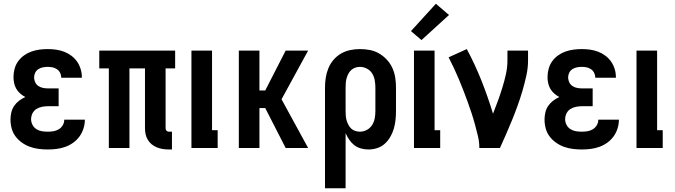

<svg xmlns="http://www.w3.org/2000/svg" viewBox="-20 -790 3604 1025"><path d="M235 8Q211 8 187 5Q163 2 140.5 -6Q118 -14 98 -28Q78 -42 63.5 -61Q49 -80 42.5 -103.5Q36 -127 36 -152Q36 -171 40.5 -190Q45 -209 55.5 -224.5Q66 -240 81.5 -252Q97 -264 115 -272Q100 -280 87.5 -291Q75 -302 67 -316Q59 -330 55.5 -346Q52 -362 52 -379Q52 -401 58 -423Q64 -445 77 -463Q90 -481 108 -494Q126 -507 147 -514.5Q168 -522 190 -525Q212 -528 235 -528Q257 -528 279 -525Q301 -522 322 -514Q343 -506 361 -492.5Q379 -479 391.5 -461Q404 -443 410.5 -421.5Q417 -400 417 -378V-375H307V-376Q307 -389 301 -401Q295 -413 284 -420.5Q273 -428 260.5 -430.5Q248 -433 235 -433Q222 -433 209 -430.5Q196 -428 185 -421Q174 -414 168 -402Q162 -390 162 -377Q162 -363 168 -350.5Q174 -338 185.5 -330.5Q197 -323 210.5 -320.5Q224 -318 238 -318H293V-223H238Q221 -223 205 -220Q189 -217 175 -208.5Q161 -200 153.5 -185Q146 -170 146 -153Q146 -138 153.5 -123.5Q161 -109 174.5 -100.5Q188 -92 203.5 -89.5Q219 -87 235 -87Q250 -87 265.5 -89.5Q281 -92 294 -100Q307 -108 315 -121.5Q323 -135 323 -151H433V-150Q433 -127 425.5 -103.5Q418 -80 404 -61Q390 -42 370.5 -28Q351 -14 328.5 -6Q306 2 282.5 5Q259 8 235 8Z M882 8Q865 8 849 5.5Q833 3 818 -3Q803 -9 790.5 -19Q778 -29 769.5 -43Q761 -57 757.5 -72.5Q754 -88 754 -105V-425H671V0H561V-425H510V-520H915V-425H864V-105Q864 -97 869 -92Q874 -87 882 -87H898V8Z M1002 0V-520H1112V-95H1142V0Z M1255 0V-520H1365V-307H1396L1505 -520H1625L1483 -260L1625 0H1505L1396 -213H1365V0Z M1715 215V-323Q1715 -349 1719 -375Q1723 -401 1733 -425.5Q1743 -450 1760.5 -470.5Q1778 -491 1800.5 -504Q1823 -517 1849 -522.5Q1875 -528 1901 -528Q1928 -528 1954.5 -523Q1981 -518 2004 -504.5Q2027 -491 2045.5 -471Q2064 -451 2075 -426.5Q2086 -402 2090 -375.5Q2094 -349 2094 -323V-197Q2094 -173 2091.5 -149.5Q2089 -126 2082.5 -103.5Q2076 -81 2064 -60Q2052 -39 2034.5 -23Q2017 -7 1994 0.5Q1971 8 1947 8Q1927 8 1907 2.5Q1887 -3 1871.5 -15Q1856 -27 1844.5 -44Q1833 -61 1825 -79V215ZM1901 -87Q1921 -87 1938.5 -96.5Q1956 -106 1966.5 -122.5Q1977 -139 1980.5 -158.5Q1984 -178 1984 -197V-323Q1984 -342 1980.5 -361.5Q1977 -381 1967 -397.5Q1957 -414 1939 -423.5Q1921 -433 1902 -433Q1889 -433 1877 -429Q1865 -425 1855.5 -416.5Q1846 -408 1840 -396.5Q1834 -385 1830.5 -373Q1827 -361 1826 -348Q1825 -335 1825 -323V-197Q1825 -185 1826 -172Q1827 -159 1830.5 -147Q1834 -135 1840 -123.5Q1846 -112 1855 -103.5Q1864 -95 1876.5 -91Q1889 -87 1901 -87Z M2190 0V-520H2300V-95H2330V0ZM2230 -576 2174 -624 2307 -770 2377 -710Z M2539 0Q2539 -32 2531.5 -63.5Q2524 -95 2515.5 -126Q2507 -157 2497 -187.5Q2487 -218 2476 -248Q2465 -278 2453.5 -308Q2442 -338 2429.5 -367.5Q2417 -397 2403.5 -426Q2390 -455 2375 -484L2472 -528Q2516 -446 2550.5 -359Q2585 -272 2612 -183Q2626 -218 2638.5 -252.5Q2651 -287 2662 -322.5Q2673 -358 2681 -394.5Q2689 -431 2689 -468V-520H2799V-468Q2799 -427 2790 -386.5Q2781 -346 2769.5 -306.5Q2758 -267 2744 -228Q2730 -189 2714.5 -151Q2699 -113 2682.5 -75Q2666 -37 2649 0Z M3086 8Q3062 8 3038 5Q3014 2 2991.5 -6Q2969 -14 2949 -28Q2929 -42 2914.5 -61Q2900 -80 2893.5 -103.5Q2887 -127 2887 -152Q2887 -171 2891.5 -190Q2896 -209 2906.5 -224.5Q2917 -240 2932.5 -252Q2948 -264 2966 -272Q2951 -280 2938.5 -291Q2926 -302 2918 -316Q2910 -330 2906.5 -346Q2903 -362 2903 -379Q2903 -401 2909 -423Q2915 -445 2928 -463Q2941 -481 2959 -494Q2977 -507 2998 -514.5Q3019 -522 3041 -525Q3063 -528 3086 -528Q3108 -528 3130 -525Q3152 -522 3173 -514Q3194 -506 3212 -492.5Q3230 -479 3242.5 -461Q3255 -443 3261.5 -421.5Q3268 -400 3268 -378V-375H3158V-376Q3158 -389 3152 -401Q3146 -413 3135 -420.5Q3124 -428 3111.5 -430.5Q3099 -433 3086 -433Q3073 -433 3060 -430.5Q3047 -428 3036 -421Q3025 -414 3019 -402Q3013 -390 3013 -377Q3013 -363 3019 -350.5Q3025 -338 3036.5 -330.5Q3048 -323 3061.5 -320.5Q3075 -318 3089 -318H3144V-223H3089Q3072 -223 3056 -220Q3040 -217 3026 -208.5Q3012 -200 3004.5 -185Q2997 -170 2997 -153Q2997 -138 3004.5 -123.5Q3012 -109 3025.5 -100.5Q3039 -92 3054.5 -89.5Q3070 -87 3086 -87Q3101 -87 3116.5 -89.5Q3132 -92 3145 -100Q3158 -108 3166 -121.5Q3174 -135 3174 -151H3284V-150Q3284 -127 3276.5 -103.5Q3269 -80 3255 -61Q3241 -42 3221.5 -28Q3202 -14 3179.5 -6Q3157 2 3133.5 5Q3110 8 3086 8Z M3378 0V-520H3488V-95H3518V0Z"/></svg>

Font: Iosevka QP
Style: Bold
Weight: 700
Designer: Belleve Invis
Foundry: Belleve Invis
Version: Version 20.0.0; ttfautohint (v1.8.4)